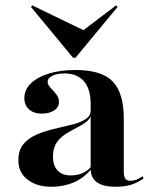

<svg xmlns="http://www.w3.org/2000/svg" viewBox="-20 -693 583 724"><path d="M321.8 -208.9V-301.6Q321.8 -357.3 296.4 -386.7Q271 -416.1 222.6 -416.1Q195.2 -416.1 177.4 -407.3Q159.7 -398.4 159.7 -384.7Q159.7 -373.4 170.6 -362.1Q181.5 -350.8 191.9 -337.9Q202.4 -325 202.4 -308.1Q202.4 -288.7 184.3 -276.6Q166.1 -264.5 137.1 -264.5Q107.3 -264.5 89.5 -280.6Q71.8 -296.8 71.8 -322.6Q71.8 -354.8 96.4 -378.6Q121 -402.4 164.1 -415.7Q207.3 -429 265.3 -429Q363.7 -429 405.2 -385.5Q446.8 -341.9 446.8 -246V-208.9ZM174.2 11.3Q118.5 11.3 83.9 -15.7Q49.2 -42.7 49.2 -88.7Q49.2 -127.4 69 -150.4Q88.7 -173.4 119.8 -186.3Q150.8 -199.2 185.5 -207.3Q220.2 -215.3 251.2 -223Q282.3 -230.6 302.4 -243.5Q322.6 -256.5 322.6 -279L324.2 -263.7Q321 -245.2 304.8 -233.1Q288.7 -221 267.7 -210.5Q246.8 -200 226.6 -187.1Q206.5 -174.2 193.1 -154.4Q179.8 -134.7 179.8 -102.4Q179.8 -68.5 197.2 -50Q214.5 -31.5 247.6 -31.5Q271 -31.5 290.7 -39.9Q310.5 -48.4 325 -66.1V-56.5Q297.6 -22.6 258.9 -5.6Q220.2 11.3 174.2 11.3ZM446.8 -45.2Q446.8 -26.6 452.8 -19Q458.9 -11.3 472.6 -11.3Q483.1 -11.3 494 -15.3Q504.8 -19.4 517.7 -28.2L521 -20.2Q499.2 -4 474.2 3.6Q449.2 11.3 416.1 11.3Q369.4 11.3 345.6 -5.6Q321.8 -22.6 321.8 -57.3V-208.9H446.8ZM417.7 -672.6 423.4 -666.9 264.5 -475H255.6L96.8 -666.9L101.6 -672.6L318.5 -567.7L274.2 -563.7Z"/></svg>

Font: Playfair 144pt SemiExpanded ExtraBold
Style: Regular
Weight: 800
Width: 6
Designer: Claus Eggers Sørensen
Foundry: Claus Eggers Sørensen
Version: Version 2.203